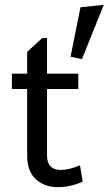

<svg xmlns="http://www.w3.org/2000/svg" viewBox="-20 -760 448 792"><path d="M174 -393V-119Q174 -59 231 -59Q264 -59 310 -78L321 -11Q272 12 218 12Q164 12 128 -20.5Q92 -53 92 -120V-393H29V-456H92V-546L154 -603H174V-456H303V-393ZM318 -516 271 -526 312 -730 408 -740Z"/></svg>

Font: Average Sans
Style: Regular
Weight: 400
Designer: Eduardo Rodriguez Tunni
Foundry: Eduardo Rodriguez Tunni
Version: Version 1.002